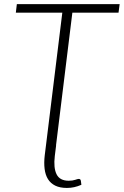

<svg xmlns="http://www.w3.org/2000/svg" viewBox="-20 -728 610 946"><path d="M250 40.5Q243 99 258.8 130.8Q274.5 162.5 318.5 162.5Q337.5 162.5 350.5 158Q363.5 153.5 368 153.5Q371 153.5 374.2 155.2Q377.5 157 378.5 163.5L381 182.5Q362.5 190.5 345.5 194.2Q328.5 198 309.5 198Q275.5 198 252.5 186.8Q229.5 175.5 216.5 154.8Q203.5 134 199.8 104Q196 74 200.5 36.5L206.5 -11.5L287 -665.5H58L63 -707.5H569.5L564 -665.5H336.5L256 -11.5H256.5Z"/></svg>

Font: Lato Light
Style: Italic
Weight: 300
Italic angle: -7°
Designer: Lukasz Dziedzic
Foundry: tyPoland Lukasz Dziedzic
Version: Version 2.007; 2014-02-27